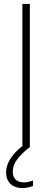

<svg xmlns="http://www.w3.org/2000/svg" viewBox="-20 -749 266 978"><path d="M94 0V-729H132V0ZM94 209Q56 209 33.5 187.5Q11 166 11 129Q11 104 23 78Q35 52 58.5 27Q82 2 114 -19H122L132 0Q93 30 69 60.5Q45 91 45 126Q45 152 60 166Q75 180 103 180Q115 180 127 177Q139 174 148 170V198Q140 202 124.5 205.5Q109 209 94 209Z"/></svg>

Font: Mona Sans ExtraLight
Style: Regular
Weight: 200
Designer: Deni Anggara
Foundry: GitHub
Version: Version 2.000